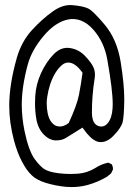

<svg xmlns="http://www.w3.org/2000/svg" viewBox="-20 -781 540 771"><path d="M209 -274.4Q199.7 -276.9 190.9 -285.6Q172.4 -304.2 168.5 -346.2Q167.5 -355 167.5 -366.7Q167.5 -378.4 169.9 -393.1Q173.3 -417 181.6 -442.9Q199.7 -495.1 228.5 -519.5Q240.2 -529.8 254.4 -529.8Q280.8 -529.8 308.1 -493.2L311.5 -488.8Q305.2 -442.4 297.1 -400.4Q289.1 -358.4 255.9 -287.1Q249 -282.2 244.9 -279.8Q240.7 -277.3 236.3 -275.9Q231.9 -274.4 228 -273.7Q224.1 -272.9 220 -272.9Q215.8 -272.9 209 -274.4ZM214.8 -85.4Q172.9 -90.8 154.8 -104Q138.2 -116.7 119.6 -141.6Q95.2 -175.3 78.6 -254.4Q67.4 -309.1 67.4 -360.4Q67.4 -433.1 91.8 -522.9Q107.4 -579.6 154.3 -635.7Q203.1 -693.8 255.4 -703.1Q264.2 -704.6 270 -704.6Q288.6 -704.6 304.2 -698.7Q331.5 -688.5 355.5 -661.1Q397.9 -612.3 410.6 -543.5Q432.6 -419.4 432.6 -363.8Q432.6 -355 432.1 -346.7Q429.7 -308.1 413.6 -287.6Q402.3 -272.9 386.7 -272.9Q373 -272.9 362.8 -282.7Q349.1 -296.9 349.1 -329.6Q349.1 -397.5 359.9 -464.8Q361.3 -473.1 361.3 -481Q361.3 -497.6 355 -511.2Q345.2 -532.2 318.8 -559.1Q293.5 -584 258.3 -588.4Q253.9 -588.9 250 -588.9Q221.2 -588.9 196.3 -564Q165.5 -532.2 145 -487.8Q124.5 -442.9 121.6 -395.5Q120.6 -381.3 120.6 -367.2Q120.6 -335 125.5 -305.7Q131.8 -264.6 157.2 -239.3Q177.7 -218.8 201.2 -217.3Q204.1 -217.3 207 -217.3Q229.5 -217.3 246.1 -228Q269.5 -242.7 311 -268.6Q323.7 -251.5 328.6 -245.6Q356.4 -212.4 380.9 -210.4Q383.3 -210.4 385.3 -210.4Q412.1 -210.4 437.5 -237.8Q452.6 -253.4 461.4 -267.1Q470.2 -280.8 472.7 -291.5Q478 -314.9 479 -376Q479 -379.9 479 -383.3Q479 -442.9 464.4 -533Q449.7 -623 400.9 -681.2Q379.4 -707 361.3 -725.1Q343.3 -743.2 332.5 -747.6Q312 -756.8 271 -760.3Q266.6 -760.7 262.2 -760.7Q228 -760.7 192.4 -735.4Q149.4 -705.1 107.9 -659.7Q66.4 -614.3 47.4 -548.3Q17.1 -441.9 17.1 -356Q17.1 -289.1 36.1 -217.3Q49.3 -168 67.4 -133.8Q85.4 -98.6 106.4 -78.1Q126 -58.1 164.8 -46.4Q203.6 -34.7 244.1 -30.8Q255.9 -29.8 267.1 -29.8Q300.8 -29.8 331.5 -38.1Q372.1 -49.3 409.7 -71.3L425.8 -84.5L433.1 -99.1Q433.6 -100.6 433.6 -102.1Q433.6 -113.8 428.2 -121.6L415 -127.9Q386.7 -122.1 362.8 -106.4Q347.2 -96.7 329.3 -90.8Q311.5 -85 294.7 -83.7Q277.8 -82.5 258.8 -82.5Q239.7 -82.5 214.8 -85.4Z"/></svg>

Font: NaikaiFont
Style: ExtraLight
Weight: 200
Version: Version 1.89